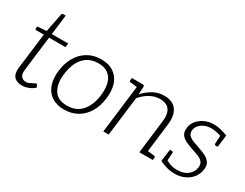

<svg xmlns="http://www.w3.org/2000/svg" viewBox="-71 -1124 2022 1583"><g transform="rotate(30 939.5 -332.0)"><path d="M177 8Q125 8 100 -20.5Q75 -49 82 -108L124 -446H53Q47 -446 44 -449Q41 -452 41 -458L44 -477L130 -484L164 -660Q167 -672 178 -672H202L179 -483H335L330 -446H174L133 -111Q129 -72 145.5 -53Q162 -34 192 -34Q206 -34 223 -42Q240 -50 254.5 -58Q269 -66 273 -66Q278 -66 281 -61L292 -39Q271 -18 239 -5Q207 8 177 8Z M638 -507Q711 -507 758 -474.5Q805 -442 824.5 -384.5Q844 -327 834 -250Q825 -173 791 -115.5Q757 -58 702.5 -26Q648 6 575 6Q504 6 456.5 -26Q409 -58 389 -116Q369 -174 379 -250Q388 -326 422 -384Q456 -442 511 -474.5Q566 -507 638 -507ZM580 -34Q669 -34 719.5 -92.5Q770 -151 782 -249Q790 -316 777 -364.5Q764 -413 728 -440Q692 -467 634 -467Q574 -467 531.5 -440Q489 -413 464 -364Q439 -315 431 -249Q419 -152 455.5 -93Q492 -34 580 -34Z M948 0 1009 -499H1037Q1050 -499 1051 -485L1047 -411Q1086 -454 1134 -480.5Q1182 -507 1238 -507Q1293 -507 1327 -484Q1361 -461 1374.5 -418.5Q1388 -376 1381 -319L1342 0H1291L1330 -319Q1339 -389 1312 -427.5Q1285 -466 1220 -466Q1172 -466 1127.5 -441.5Q1083 -417 1045 -373L999 0ZM1325 0 1336 -45 1411 -36Q1417 -36 1419.5 -32.5Q1422 -29 1422 -23L1419 0ZM1026 -499 1015 -454 940 -463Q934 -464 931.5 -467Q929 -470 929 -476L932 -499Z M1631 8Q1586 8 1548 -4Q1510 -16 1484 -29L1490 -75L1516 -65Q1528 -55 1558 -42Q1588 -29 1633 -29Q1695 -29 1733 -60Q1771 -91 1776 -137Q1780 -170 1763 -189Q1746 -208 1716 -219.5Q1686 -231 1651 -242Q1616 -254 1586 -268.5Q1556 -283 1540 -307Q1524 -331 1529 -369Q1533 -409 1559 -440Q1585 -471 1624.5 -489Q1664 -507 1710 -507Q1745 -507 1779 -498Q1813 -489 1842 -478L1838 -440L1807 -448Q1786 -457 1758 -462.5Q1730 -468 1708 -468Q1674 -468 1645.5 -456Q1617 -444 1598.5 -423Q1580 -402 1577 -376Q1573 -344 1592 -326Q1611 -308 1641.5 -297Q1672 -286 1703 -275Q1737 -264 1766.5 -249Q1796 -234 1813 -209.5Q1830 -185 1824 -144Q1819 -101 1793 -66.5Q1767 -32 1725 -12Q1683 8 1631 8ZM1801 -458 1839 -448 1828 -362H1809Q1802 -362 1799.5 -365.5Q1797 -369 1797 -374ZM1525 -49 1488 -58 1499 -144H1518Q1524 -144 1527 -140.5Q1530 -137 1530 -133Z"/></g></svg>

Font: Aleo Light
Style: Italic
Weight: 300
Italic angle: -7°
Designer: Alessio Laiso
Foundry: Alessio Laiso
Version: Version 2.001;gftools[0.9.29]